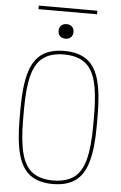

<svg xmlns="http://www.w3.org/2000/svg" viewBox="-64 -1025 678 1078"><g transform="rotate(5 275.0 -485.5)"><path d="M275 10Q197 10 149 -24.5Q101 -59 79.5 -135Q58 -211 58 -335V-395Q58 -521 79.5 -596.5Q101 -672 149 -706Q197 -740 275 -740Q354 -740 402 -706Q450 -672 471.5 -596.5Q493 -521 493 -395V-335Q493 -211 471.5 -135Q450 -59 402 -24.5Q354 10 275 10ZM275 -10Q348 -10 391.5 -41.5Q435 -73 454 -144.5Q473 -216 473 -335V-395Q473 -515 454 -586Q435 -657 391.5 -688.5Q348 -720 275 -720Q203 -720 159.5 -688.5Q116 -657 97 -586Q78 -515 78 -395V-335Q78 -216 97 -144.5Q116 -73 159.5 -41.5Q203 -10 275 -10ZM275 -809Q256 -809 244.5 -820Q233 -831 233 -850Q233 -869 244.5 -880Q256 -891 275 -891Q294 -891 305.5 -880Q317 -869 317 -850Q317 -831 305.5 -820Q294 -809 275 -809ZM110 -961V-981H440V-961Z"/></g></svg>

Font: M PLUS Code Latin SemiExpanded Thin
Style: Regular
Weight: 250
Width: 6
Designer: Coji Morishita
Foundry: UNDERFOREST DESIGN
Version: Version 1.002; ttfautohint (v1.8.3)